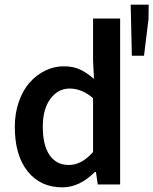

<svg xmlns="http://www.w3.org/2000/svg" viewBox="-20 -785 653 817"><path d="M245.1 12.2Q151.9 12.2 97.4 -56.2Q43 -124.5 43 -245.1Q43 -303.2 60.3 -352.5Q77.6 -401.9 106.7 -434.3Q135.7 -466.8 173.3 -484.9Q210.9 -502.9 251 -502.9Q290.5 -502.9 319.6 -489.7Q348.6 -476.6 379.9 -449.2L376 -527.8V-706.1H491.2V0H396L388.2 -53.2H383.8Q318.4 12.2 245.1 12.2ZM272.9 -83Q327.6 -83 376 -138.2V-367.2Q329.1 -408.2 275.9 -408.2Q227.1 -408.2 194.6 -364.7Q162.1 -321.3 162.1 -246.1Q162.1 -167 190.9 -125Q219.7 -83 272.9 -83ZM541 -547.9 536.1 -765.1H612.8L611.8 -702.1L592.8 -547.9Z"/></svg>

Font: Toshiba Sans Medium
Style: Regular
Weight: 500
Designer: Paul D. Hunt
Foundry: Toshiba Corporation
Version: Version 2.020;PS 2.0;hotconv 1.0.86;makeotf.lib2.5.63406